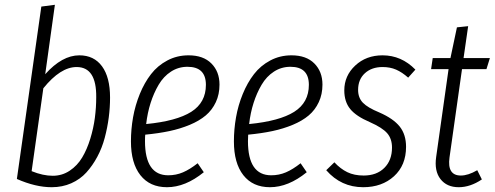

<svg xmlns="http://www.w3.org/2000/svg" viewBox="-20 -763 2046 794"><path d="M308.1 -534.2Q368.7 -534.2 401.9 -488.8Q435.1 -443.4 435.1 -359.9Q435.1 -318.4 429.7 -276.9Q424.3 -235.4 413.1 -193.1Q401.9 -150.9 382.3 -114.5Q362.8 -78.1 337.2 -49.8Q311.5 -21.5 274.7 -5.1Q237.8 11.2 193.8 11.2Q127 11.2 49.8 -22.9L150.9 -735.8L207 -743.2L167 -456.1Q236.8 -534.2 308.1 -534.2ZM296.9 -485.8Q230 -485.8 159.2 -397.9L110.8 -55.2Q157.7 -36.1 198.2 -36.1Q236.8 -36.1 268.3 -57.1Q299.8 -78.1 319.8 -111.6Q339.8 -145 353.3 -189Q366.7 -232.9 372.3 -275.6Q377.9 -318.4 377.9 -360.8Q379.4 -485.8 296.9 -485.8Z M887.7 -413.1Q887.7 -373 872.6 -340.6Q857.4 -308.1 830.8 -285.6Q804.2 -263.2 764.9 -246.8Q725.6 -230.5 680.7 -220.9Q635.7 -211.4 580.6 -206.1Q579.6 -197.3 579.6 -179.2Q579.6 -38.1 675.8 -38.1Q708 -38.1 736.6 -50.3Q765.1 -62.5 797.4 -87.9L822.8 -50.8Q746.6 11.2 670.4 11.2Q599.6 11.2 560.5 -38.6Q521.5 -88.4 521.5 -178.2Q521.5 -228.5 530.3 -278.1Q539.1 -327.6 558.1 -374.3Q577.1 -420.9 604.5 -456.3Q631.8 -491.7 671.9 -512.9Q711.9 -534.2 759.8 -534.2Q820.8 -534.2 854.2 -500.5Q887.7 -466.8 887.7 -413.1ZM755.4 -486.8Q717.8 -486.8 687 -466.8Q656.2 -446.8 636 -412.4Q615.7 -377.9 602.8 -337.2Q589.8 -296.4 584.5 -250Q710 -262.2 770.8 -300.5Q831.5 -338.9 831.5 -412.1Q831.5 -486.8 755.4 -486.8Z M1313.5 -413.1Q1313.5 -373 1298.3 -340.6Q1283.2 -308.1 1256.6 -285.6Q1230 -263.2 1190.7 -246.8Q1151.4 -230.5 1106.4 -220.9Q1061.5 -211.4 1006.3 -206.1Q1005.4 -197.3 1005.4 -179.2Q1005.4 -38.1 1101.6 -38.1Q1133.8 -38.1 1162.4 -50.3Q1190.9 -62.5 1223.1 -87.9L1248.5 -50.8Q1172.4 11.2 1096.2 11.2Q1025.4 11.2 986.3 -38.6Q947.3 -88.4 947.3 -178.2Q947.3 -228.5 956.1 -278.1Q964.8 -327.6 983.9 -374.3Q1002.9 -420.9 1030.3 -456.3Q1057.6 -491.7 1097.7 -512.9Q1137.7 -534.2 1185.5 -534.2Q1246.6 -534.2 1280 -500.5Q1313.5 -466.8 1313.5 -413.1ZM1181.2 -486.8Q1143.6 -486.8 1112.8 -466.8Q1082 -446.8 1061.8 -412.4Q1041.5 -377.9 1028.6 -337.2Q1015.6 -296.4 1010.3 -250Q1135.7 -262.2 1196.5 -300.5Q1257.3 -338.9 1257.3 -412.1Q1257.3 -486.8 1181.2 -486.8Z M1562 -534.2Q1640.1 -534.2 1697.8 -475.1L1668 -441.9Q1642.6 -464.4 1617.9 -475.1Q1593.3 -485.8 1562 -485.8Q1517.1 -485.8 1489 -460.2Q1460.9 -434.6 1460.9 -391.1Q1460.9 -358.9 1480.5 -338.4Q1500 -317.9 1548.8 -297.9Q1606.9 -272.5 1633.1 -239.5Q1659.2 -206.5 1659.2 -155.8Q1659.2 -79.6 1609.4 -34.2Q1559.6 11.2 1481.9 11.2Q1390.6 11.2 1329.1 -59.1L1362.8 -91.8Q1387.7 -64.9 1416.3 -51Q1444.8 -37.1 1483.9 -37.1Q1537.6 -37.1 1569.3 -68.6Q1601.1 -100.1 1601.1 -152.8Q1601.1 -189 1581.3 -211.9Q1561.5 -234.9 1509.8 -257.8Q1452.6 -282.2 1428.2 -312.3Q1403.8 -342.3 1403.8 -389.2Q1403.8 -449.7 1449 -491.9Q1494.1 -534.2 1562 -534.2Z M1890.6 -477.1 1838.9 -111.8Q1828.6 -37.1 1885.7 -37.1Q1916 -37.1 1953.6 -59.1L1972.7 -21Q1924.8 11.2 1877 11.2Q1827.6 11.2 1801.5 -22.5Q1775.4 -56.2 1783.7 -113.8L1835 -477.1H1762.7L1769.5 -522.9H1842.8L1869.6 -649.9L1916 -654.8L1897 -522.9H2005.9L1991.7 -477.1Z"/></svg>

Font: Fira Sans Compressed Light
Style: Italic
Weight: 300
Width: 3
Italic angle: -8°
Designer: Carrois Corporate & Edenspiekermann AG
Foundry: Carrois Corporate GbR & Edenspiekermann AG
Version: Version 4.203;PS 004.203;hotconv 1.0.88;makeotf.lib2.5.64775